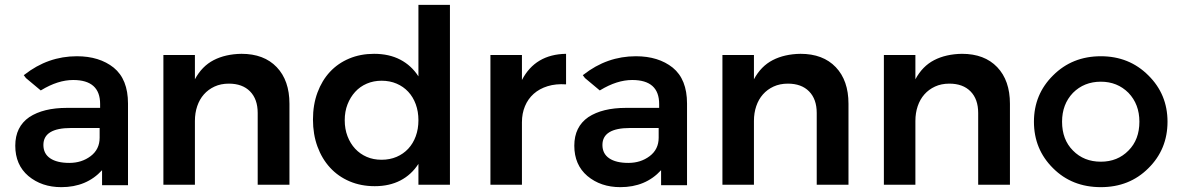

<svg xmlns="http://www.w3.org/2000/svg" viewBox="-20 -762 4879 792"><path d="M449 -483Q508 -435 508 -335V2H401V-60Q337 10 233 10Q152 10 97 -36Q43 -82 43 -161Q43 -239 101 -279Q159 -317 256 -317H393V-333Q393 -432 282 -432Q219 -432 150 -390L148 -389L87 -440L78 -452L81 -454Q178 -530 297 -530Q390 -530 449 -483ZM391 -234H273Q159 -234 159 -164Q159 -128 187 -109Q215 -90 266 -90Q317 -90 354 -118Q391 -146 391 -194Z M976 -540Q1069 -540 1121.5 -485Q1174 -430 1174 -334V0H1043V-296Q1043 -353 1011.5 -385Q980 -417 924 -417Q891 -417 865 -405Q839 -393 821 -372.5Q803 -352 793.5 -324Q784 -296 784 -263V0H654V-535H784V-435Q813 -489 861.5 -514Q910 -539 976 -540Z M1836 -742V0H1706V-86Q1677 -41 1631.5 -17.5Q1586 6 1526 6Q1469 6 1422 -14Q1375 -34 1341.5 -70.5Q1308 -107 1289.5 -157.5Q1271 -208 1271 -269Q1271 -330 1289.5 -380Q1308 -430 1341 -465.5Q1374 -501 1420.5 -520.5Q1467 -540 1523 -540Q1585 -540 1631 -516Q1677 -492 1706 -447V-742ZM1554 -103Q1588 -103 1616 -115Q1644 -127 1664 -148.5Q1684 -170 1695 -200Q1706 -230 1706 -266Q1706 -302 1695 -332Q1684 -362 1664 -383.5Q1644 -405 1616 -417Q1588 -429 1554 -429Q1521 -429 1493 -417Q1465 -405 1445 -383Q1425 -361 1413.5 -331.5Q1402 -302 1402 -266Q1402 -230 1413.5 -200Q1425 -170 1445 -148.5Q1465 -127 1492.5 -115Q1520 -103 1554 -103Z M2133 -432Q2188 -538 2315 -540V-414Q2273 -417 2239 -406.5Q2205 -396 2181.5 -375Q2158 -354 2145.5 -324Q2133 -294 2133 -258V0H2003V-535H2133V-432Z M2755 -483Q2814 -435 2814 -335V2H2707V-60Q2643 10 2539 10Q2458 10 2403 -36Q2349 -82 2349 -161Q2349 -239 2407 -279Q2465 -317 2562 -317H2699V-333Q2699 -432 2588 -432Q2525 -432 2456 -390L2454 -389L2393 -440L2384 -452L2387 -454Q2484 -530 2603 -530Q2696 -530 2755 -483ZM2697 -234H2579Q2465 -234 2465 -164Q2465 -128 2493 -109Q2521 -90 2572 -90Q2623 -90 2660 -118Q2697 -146 2697 -194Z M3282 -540Q3375 -540 3427.5 -485Q3480 -430 3480 -334V0H3349V-296Q3349 -353 3317.5 -385Q3286 -417 3230 -417Q3197 -417 3171 -405Q3145 -393 3127 -372.5Q3109 -352 3099.5 -324Q3090 -296 3090 -263V0H2960V-535H3090V-435Q3119 -489 3167.5 -514Q3216 -539 3282 -540Z M3948 -540Q4041 -540 4093.5 -485Q4146 -430 4146 -334V0H4015V-296Q4015 -353 3983.5 -385Q3952 -417 3896 -417Q3863 -417 3837 -405Q3811 -393 3793 -372.5Q3775 -352 3765.5 -324Q3756 -296 3756 -263V0H3626V-535H3756V-435Q3785 -489 3833.5 -514Q3882 -539 3948 -540Z M4521 -530Q4638 -530 4717 -451Q4796 -373 4796 -260Q4796 -146 4717 -68Q4639 10 4521 10Q4402 10 4324 -68Q4245 -146 4245 -260Q4245 -373 4324 -451Q4403 -530 4521 -530ZM4635 -141Q4680 -186 4680 -260Q4680 -332 4635 -379Q4589 -425 4521 -425Q4452 -425 4406 -379Q4361 -332 4361 -260Q4361 -186 4406 -141Q4451 -95 4521 -95Q4590 -95 4635 -141Z"/></svg>

Font: QuotatisMedium
Style: Regular
Weight: 500
Designer: Julieta Ulanovsky
Foundry: Quotatis-Medium
Version: Version 4.000;PS 004.000;hotconv 1.0.88;makeotf.lib2.5.64775